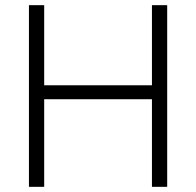

<svg xmlns="http://www.w3.org/2000/svg" viewBox="-20 -723 759 743"><path d="M151 0H92V-703H151V-393H568V-703H627V0H568V-339H151Z"/></svg>

Font: Metropolitano Light
Style: Regular
Weight: 300
Designer: Fonts by Alex Slobzheninov & Chris M. Simpson / Changes by Cristiano Sobral
Foundry: Fonts by Alex Slobzheninov & Chris M. Simpson / Changes by Cristiano Sobral
Version: Version 1.00;August 30, 2020;FontCreator 13.0.0.2681 64-bit